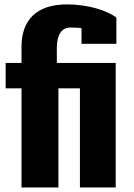

<svg xmlns="http://www.w3.org/2000/svg" viewBox="-20 -828 590 848"><path d="M5 -550H75V-621Q75 -665 87.2 -699.8Q99.5 -734.5 124.5 -758.8Q149.5 -783 187.2 -795.8Q225 -808.5 276 -808.5Q311 -808.5 344.2 -803.8Q377.5 -799 406 -790.8Q434.5 -782.5 457.2 -772Q480 -761.5 494 -750V-634.5H340V-703.5Q334.5 -704.5 322 -705.5Q309.5 -706.5 292 -706.5Q262 -706.5 246.5 -683.2Q231 -660 231 -616.5V-550H491V0H333V-438H238V0H75V-438H5Z"/></svg>

Font: B612
Style: Bold
Weight: 700
Designer: Nicolas Chauveau, Thomas Paillot, Jonathan Favre-Lamarine, Jean-Luc Vinot
Foundry: AIRBUS
Version: Version 1.008